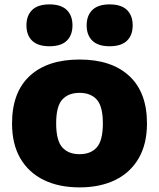

<svg xmlns="http://www.w3.org/2000/svg" viewBox="-20 -822 706 853"><path d="M333.5 10.5Q242 10.5 174.8 -22.2Q107.5 -55 70.5 -118.2Q33.5 -181.5 33.5 -273.5Q33.5 -412 112.2 -484.8Q191 -557.5 333.5 -557.5Q475.5 -557.5 554.2 -484.5Q633 -411.5 633 -274Q633 -182 596 -118.5Q559 -55 491.8 -22.2Q424.5 10.5 333.5 10.5ZM333.5 -137Q383.5 -137 410.2 -167.5Q437 -198 437 -273.5Q437 -349.5 410 -379.5Q383 -409.5 333.5 -409.5Q283.5 -409.5 256.5 -379.5Q229.5 -349.5 229.5 -274Q229.5 -198.5 256.2 -167.8Q283 -137 333.5 -137ZM467 -616.5Q416 -616.5 390.5 -641Q365 -665.5 365 -709.5Q365 -753 390.5 -777.8Q416 -802.5 467 -802.5Q518.5 -802.5 544 -777.8Q569.5 -753 569.5 -709.5Q569.5 -665.5 544 -641Q518.5 -616.5 467 -616.5ZM200 -616.5Q148.5 -616.5 123 -641Q97.5 -665.5 97.5 -709.5Q97.5 -753 123 -777.8Q148.5 -802.5 200 -802.5Q251 -802.5 276.5 -777.8Q302 -753 302 -709.5Q302 -665.5 276.5 -641Q251 -616.5 200 -616.5Z"/></svg>

Font: Encode Sans SmExp XBd
Style: Regular
Weight: 800
Width: 6
Designer: Multiple Designers
Foundry: Impallari Type
Version: Version 3.002; ttfautohint (v1.8.3) -l 8 -r 50 -G 200 -x 14 